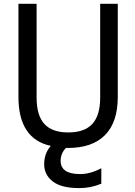

<svg xmlns="http://www.w3.org/2000/svg" viewBox="-20 -752 696 991"><path d="M320.3 11.7Q293 39.1 293 78.1Q293 146.5 393.6 146.5Q446.3 146.5 502.9 116.2V196.3Q445.3 219.7 387.7 218.8Q296.9 218.8 252.4 184.6Q208 150.4 208 95.2Q208 40 242.2 1Q75.2 -35.2 75.2 -252V-732.4H168.9V-249Q168.9 -156.2 209 -112.3Q249 -68.4 332.5 -68.4Q416 -68.4 456.5 -112.3Q497.1 -156.2 497.1 -249V-732.4H587.9V-252Q587.9 -121.1 522 -54.7Q456.1 11.7 331.1 11.7Z"/></svg>

Font: Nasu
Style: Regular
Weight: 400
Designer: Ryoko NISHIZUKA (kana &amp; ideographs); Paul D. Hunt (Latin, Greek &amp; Cyrillic); Wenlong ZHANG (bopomofo); Sandoll C
Version: Version 2014.1215